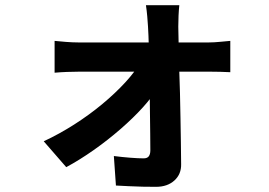

<svg xmlns="http://www.w3.org/2000/svg" viewBox="-20 -642 1040 742"><path d="M673 -622Q671 -604 670 -581.5Q669 -559 669 -539Q670 -506 670.5 -465Q671 -424 672.5 -378Q674 -332 675.5 -283.5Q677 -235 677.5 -187Q678 -139 679 -93.5Q680 -48 680 -8Q681 31 654 55.5Q627 80 583 80Q559 80 531.5 79.5Q504 79 477 77.5Q450 76 428 75L420 -39Q451 -35 483 -32.5Q515 -30 535 -30Q549 -30 555 -38Q561 -46 561 -61Q561 -89 560.5 -126.5Q560 -164 559.5 -206.5Q559 -249 558.5 -293.5Q558 -338 557 -382Q556 -426 555 -466Q554 -506 552 -539Q551 -557 549 -579.5Q547 -602 544 -622ZM191 -484Q209 -482 235.5 -480Q262 -478 282 -478Q294 -478 325 -478Q356 -478 399.5 -478Q443 -478 492 -478Q541 -478 589.5 -478Q638 -478 680 -478Q722 -478 751 -478Q780 -478 788 -478Q807 -478 832 -480.5Q857 -483 870 -484V-363Q852 -364 830.5 -364.5Q809 -365 793 -365Q786 -365 758 -365Q730 -365 687 -365Q644 -365 594 -365Q544 -365 493.5 -365Q443 -365 399.5 -365Q356 -365 325 -365Q294 -365 285 -365Q264 -365 238.5 -364Q213 -363 191 -361ZM149 -96Q209 -124 267 -161Q325 -198 375.5 -240Q426 -282 464.5 -324Q503 -366 523 -402L588 -401L590 -304Q570 -269 532.5 -227.5Q495 -186 445.5 -143Q396 -100 342 -62Q288 -24 236 4Z"/></svg>

Font: Noto Sans SC Thin
Style: Bold
Weight: 700
Version: Version 2.004-H2;hotconv 1.0.118;makeotfexe 2.5.65603